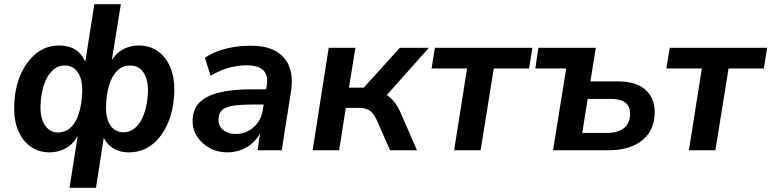

<svg xmlns="http://www.w3.org/2000/svg" viewBox="-20 -720 3696 920"><path d="M313 180 356 -91H363Q340 -37 301.5 -13.5Q263 10 217 10Q165 10 126 -18Q87 -46 66.5 -96Q46 -146 48 -212Q50 -295 78 -360.5Q106 -426 153.5 -464Q201 -502 263 -502Q317 -502 351 -475Q385 -448 395 -401H385L432 -700H559L511 -401H500Q523 -455 561 -478.5Q599 -502 645 -502Q698 -502 737 -474Q776 -446 796.5 -396.5Q817 -347 815 -280Q813 -198 785 -131.5Q757 -65 709 -27.5Q661 10 598 10Q546 10 511.5 -17Q477 -44 467 -92L482 -91L440 180ZM256 -85Q295 -86 320 -110Q345 -134 358.5 -178.5Q372 -223 374 -280Q375 -321 365 -349Q355 -377 336 -391.5Q317 -406 292 -406Q257 -407 231 -382Q205 -357 190.5 -313.5Q176 -270 174 -212Q173 -175 182.5 -146.5Q192 -118 211 -102Q230 -86 256 -85ZM570 -86Q605 -86 631 -110.5Q657 -135 672 -179.5Q687 -224 689 -280Q690 -318 680.5 -346Q671 -374 652 -390Q633 -406 606 -406Q568 -407 542.5 -382Q517 -357 503.5 -313.5Q490 -270 488 -213Q487 -171 497 -143Q507 -115 526 -101Q545 -87 570 -86Z M1069 10Q1022 10 984 -11Q946 -32 924 -66.5Q902 -101 903 -144Q904 -196 935 -228Q966 -260 1028.5 -276Q1091 -292 1188 -292H1267L1256 -219H1192Q1133 -219 1097 -213.5Q1061 -208 1044.5 -193Q1028 -178 1027 -150Q1026 -116 1049.5 -97Q1073 -78 1109 -78Q1141 -78 1168.5 -92Q1196 -106 1215 -132Q1234 -158 1239 -193L1258 -309Q1266 -358 1242.5 -382.5Q1219 -407 1161 -407Q1118 -407 1075.5 -395Q1033 -383 989 -357L962 -443Q989 -462 1024.5 -475Q1060 -488 1100 -494.5Q1140 -501 1180 -501Q1259 -501 1305 -473Q1351 -445 1368 -395.5Q1385 -346 1374 -280L1330 0H1214L1230 -104H1237Q1222 -66 1196 -40.5Q1170 -15 1137.5 -2.5Q1105 10 1069 10Z M1478 0 1555 -491H1683L1652 -300H1723L1896 -491H2035L1816 -245L1786 -279Q1812 -277 1832 -265Q1852 -253 1869 -232Q1886 -211 1900 -179L1978 0H1849L1785 -145Q1775 -167 1763.5 -179.5Q1752 -192 1737 -197.5Q1722 -203 1701 -203H1637L1605 0Z M2156 0 2218 -392H2048L2064 -491H2531L2515 -392H2346L2283 0Z M2630 0 2693 -392H2545L2560 -491H2835L2809 -330H2941Q3030 -330 3074.5 -288.5Q3119 -247 3117 -176Q3115 -119 3087.5 -80Q3060 -41 3011.5 -20.5Q2963 0 2899 0ZM2770 -83H2888Q2940 -83 2969 -105.5Q2998 -128 2999 -171Q3000 -210 2976.5 -228Q2953 -246 2908 -246H2796Z M3281 0 3343 -392H3173L3189 -491H3656L3640 -392H3471L3408 0Z"/></svg>

Font: Nunito Sans 11pt
Style: Bold Italic
Weight: 700
Italic angle: -9°
Version: Version 3.101;gftools[0.9.27]